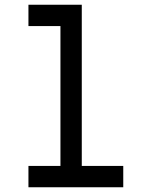

<svg xmlns="http://www.w3.org/2000/svg" viewBox="-20 -790 640 810"><path d="M100 -680V-770H325V-90H500V0H100V-90H235V-680Z"/></svg>

Font: Fliege Mono Thin
Style: Regular
Weight: 100
Version: Version 0.020;Glyphs 3.3 (3306)